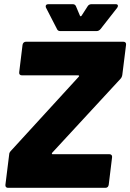

<svg xmlns="http://www.w3.org/2000/svg" viewBox="-20 -900 624 920"><path d="M6 -15 24 -160Q24 -169 33 -178L357 -532Q360 -535 359 -537Q358 -539 354 -539H85Q78 -539 74.5 -543Q71 -547 72 -554L88 -685Q89 -692 93.5 -696Q98 -700 104 -700H571Q578 -700 581.5 -696Q585 -692 584 -685L566 -541Q564 -529 557 -522L230 -168Q228 -165 228.5 -163Q229 -161 233 -161H505Q511 -161 514.5 -157Q518 -153 517 -146L501 -15Q500 -8 496 -4Q492 0 485 0H18Q12 0 8.5 -4Q5 -8 6 -15ZM199 -870Q199 -880 213 -880H328Q340 -880 344 -870L363 -825Q364 -822 366.5 -822Q369 -822 371 -825L400 -870Q406 -880 419 -880H534Q545 -880 545 -872Q545 -867 541 -862L462 -761Q454 -751 442 -751H269Q257 -751 253 -761L201 -862Q199 -865 199 -870Z"/></svg>

Font: Barlow Black
Style: Italic
Weight: 900
Italic angle: -7°
Designer: Jeremy Tribby
Foundry: Tribby Type
Version: Version 1.408